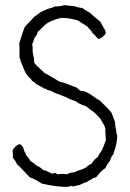

<svg xmlns="http://www.w3.org/2000/svg" viewBox="-20 -727 504 747"><path d="M414 -288 428 -251Q427 -241 431 -225Q432 -223 432.5 -213.5Q433 -204 436 -202Q436 -181 431 -161Q430 -155 426 -143.5Q422 -132 421 -126Q417 -123 414.5 -118.5Q412 -114 410 -108Q408 -102 406 -99Q397 -89 390 -73Q373 -62 353 -36Q349 -37 346.5 -36Q344 -35 341.5 -33Q339 -31 336 -30Q335 -28 329 -26Q323 -24 322 -21Q307 -16 289 -7Q285 -7 276.5 -4.5Q268 -2 264 -2Q262 -2 260 -3Q258 -4 257 -4Q249 0 240 0Q196 0 142 -13Q123 -26 95 -38Q92 -41 74.5 -60Q57 -79 46 -88Q43 -98 30 -113Q31 -119 30 -127.5Q29 -136 29 -141Q30 -146 34.5 -150.5Q39 -155 40 -157Q42 -158 45 -160.5Q48 -163 51 -164.5Q54 -166 58 -166Q67 -163 73 -145Q73 -141 77 -134.5Q81 -128 82 -123Q93 -112 98 -101Q112 -92 123 -82Q131 -81 149 -65Q164 -62 180 -52Q184 -51 187.5 -52.5Q191 -54 194 -54Q197 -54 200 -51Q203 -48 207 -49Q223 -52 238 -49Q240 -49 249.5 -53Q259 -57 267 -56Q289 -66 297 -67Q309 -73 311 -73Q327 -87 335 -89Q337 -91 339.5 -95Q342 -99 344 -101Q348 -107 361 -117Q363 -124 370 -133Q377 -142 379 -148Q382 -153 392 -183Q392 -190 390.5 -204Q389 -218 390 -227Q388 -236 380 -249Q372 -262 370 -266Q358 -279 344 -292Q331 -300 316 -313Q283 -324 275 -333Q252 -340 237 -349Q234 -350 193 -366L181 -372Q178 -374 172.5 -375Q167 -376 165 -377Q164 -377 162 -379Q160 -381 158 -382Q157 -382 154.5 -382Q152 -382 151 -383Q150 -384 145.5 -387Q141 -390 138 -391Q127 -396 125 -398Q120 -399 114 -407Q111 -407 107.5 -410.5Q104 -414 103 -415Q102 -419 95 -424.5Q88 -430 86 -435Q79 -442 71 -463Q63 -484 60 -490Q60 -494 56 -504Q56 -554 55 -559Q71 -611 77 -623Q81 -628 93.5 -640.5Q106 -653 112 -661Q115 -662 138 -680L165 -692Q168 -693 178.5 -696Q189 -699 194 -702Q209 -701 231 -707Q243 -705 269 -703Q272 -702 282.5 -699Q293 -696 301 -696Q307 -689 329 -678Q349 -659 370 -643Q380 -626 381 -623Q391 -608 391 -602Q392 -596 387 -591Q382 -586 381 -585Q371 -577 364 -575Q358 -578 351.5 -587Q345 -596 340 -598Q338 -604 330.5 -611.5Q323 -619 321 -623Q313 -628 300 -636.5Q287 -645 282 -648Q233 -661 212 -656Q191 -651 167 -639Q158 -634 145 -620.5Q132 -607 127 -603Q124 -590 115 -581Q108 -560 105 -555Q107 -551 107 -539.5Q107 -528 107 -525Q114 -496 113 -484Q119 -474 134 -461Q149 -448 153 -443Q163 -439 212 -409Q226 -407 246.5 -398.5Q267 -390 275 -388Q284 -382 292 -374Q313 -374 336 -357Q359 -340 367 -337Q400 -306 414 -288Z"/></svg>

Font: FuturaRenner Light
Style: Regular
Weight: 300
Designer: BSozoo
Foundry: BSozoo
Version: Version 1.001;PS 001.001;hotconv 1.0.70;makeotf.lib2.5.58329